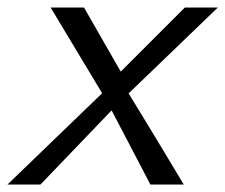

<svg xmlns="http://www.w3.org/2000/svg" viewBox="-23 -492 601 512"><path d="M-3 0 249 -243V-244L112 -472H201L299 -301L470 -472H558L320 -243Q379 -147 467 0H378L275 -197H274L85 0Z"/></svg>

Font: Coval
Style: Light Italic
Weight: 300
Foundry: Context Ltd
Version: Version 001.000